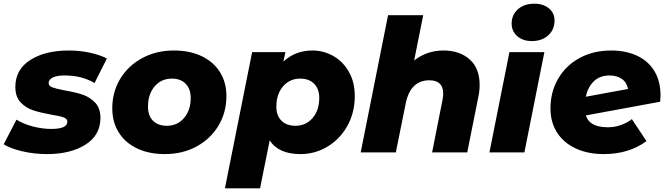

<svg xmlns="http://www.w3.org/2000/svg" viewBox="-36 -824 3603 1038"><path d="M-16 -44 53 -177Q90 -154 141 -140.5Q192 -127 241 -127Q328 -127 328 -166Q328 -182 307.5 -189.5Q287 -197 242 -204Q182 -215 143.5 -227.5Q105 -240 76 -270Q47 -300 47 -354Q47 -448 127.5 -499.5Q208 -551 336 -551Q394 -551 448 -539.5Q502 -528 542 -508L475 -375Q407 -416 314 -416Q270 -416 248.5 -404.5Q227 -393 227 -375Q227 -359 247.5 -351.5Q268 -344 315 -335Q373 -325 411.5 -312Q450 -299 478.5 -269Q507 -239 507 -187Q507 -93 426 -42Q345 9 219 9Q149 9 84.5 -6Q20 -21 -16 -44Z M571 -238Q571 -327 614 -398Q657 -469 733 -510Q809 -551 904 -551Q990 -551 1054 -520.5Q1118 -490 1153 -434.5Q1188 -379 1188 -305Q1188 -216 1145 -144.5Q1102 -73 1026.5 -32Q951 9 855 9Q769 9 705 -21.5Q641 -52 606 -108Q571 -164 571 -238ZM995 -295Q995 -343 968 -371Q941 -399 893 -399Q836 -399 800 -357Q764 -315 764 -247Q764 -199 791 -171.5Q818 -144 866 -144Q923 -144 959 -186Q995 -228 995 -295Z M1882 -305Q1882 -216 1842.5 -144.5Q1803 -73 1735.5 -32Q1668 9 1588 9Q1470 9 1422 -65L1370 194H1180L1327 -542H1507L1496 -491Q1561 -551 1653 -551Q1713 -551 1765.5 -521.5Q1818 -492 1850 -436Q1882 -380 1882 -305ZM1690 -295Q1690 -343 1662.5 -371Q1635 -399 1587 -399Q1530 -399 1494 -357Q1458 -315 1458 -247Q1458 -199 1485.5 -171.5Q1513 -144 1561 -144Q1618 -144 1654 -186Q1690 -228 1690 -295Z M2557 -365Q2557 -332 2550 -300L2490 0H2300L2356 -282Q2360 -299 2360 -318Q2360 -390 2285 -390Q2235 -390 2203 -359.5Q2171 -329 2158 -268L2104 0H1914L2062 -742H2252L2203 -497Q2272 -551 2361 -551Q2449 -551 2503 -503Q2557 -455 2557 -365Z M2718 -542H2907L2799 0H2610ZM2730 -696Q2730 -743 2763.5 -773.5Q2797 -804 2852 -804Q2902 -804 2932 -778.5Q2962 -753 2962 -713Q2962 -664 2928 -633Q2894 -602 2839 -602Q2790 -602 2760 -629Q2730 -656 2730 -696Z M3535 -308Q3535 -298 3533 -274L3131 -200Q3142 -167 3171.5 -151.5Q3201 -136 3251 -136Q3286 -136 3319.5 -147.5Q3353 -159 3380 -180L3459 -61Q3364 9 3228 9Q3142 9 3076.5 -21.5Q3011 -52 2975.5 -107.5Q2940 -163 2940 -238Q2940 -327 2981.5 -398.5Q3023 -470 3097.5 -510.5Q3172 -551 3269 -551Q3346 -551 3406.5 -523.5Q3467 -496 3501 -441Q3535 -386 3535 -308ZM3131 -301 3359 -343Q3353 -378 3326.5 -397Q3300 -416 3259 -416Q3207 -416 3174.5 -384.5Q3142 -353 3131 -301Z"/></svg>

Font: Montserrat Alternates ExtraBold
Style: Italic
Weight: 800
Italic angle: -11.3°
Designer: Julieta Ulanovsky
Foundry: Julieta Ulanovsky
Version: Version 7.200